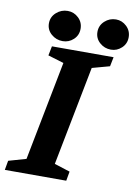

<svg xmlns="http://www.w3.org/2000/svg" viewBox="-104 -850 645 908"><g transform="rotate(10 218.0 -396.0)"><path d="M-16 0 -8 -45 76 -69 169 -546 93 -569 102 -614H398L389 -569L305 -546L212 -69L287 -45L279 0ZM379 -647Q348 -647 325 -667.5Q302 -688 302 -719Q302 -750 325 -771Q348 -792 379 -792Q408 -792 430 -771Q452 -750 452 -719Q452 -688 430 -667.5Q408 -647 379 -647ZM147 -647Q116 -647 92.5 -667.5Q69 -688 69 -719Q69 -750 92.5 -771Q116 -792 147 -792Q177 -792 199 -771Q221 -750 221 -719Q221 -688 199 -667.5Q177 -647 147 -647Z"/></g></svg>

Font: Manuale
Style: Bold Italic
Weight: 700
Italic angle: -11°
Version: Version 1.002